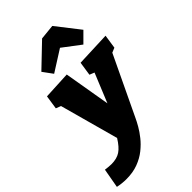

<svg xmlns="http://www.w3.org/2000/svg" viewBox="-375 -954 1305 1305"><g transform="rotate(-45 277.0 -301.5)"><path d="M-59 236 -34 96Q-17 98 -3 99.5Q11 101 24 101Q76 101 109.5 79Q143 57 177 2L61 -421L25 -435L40 -535L240 -545L297 -211L383 -421L348 -435L363 -535L613 -545L598 -445L564 -431L361 -5Q351 17 333 48.5Q315 80 288 114Q261 148 223.5 178Q186 208 136.5 226.5Q87 245 24 245Q-17 245 -59 236ZM183 -609 131 -680 295 -837 404 -848 535 -680 464 -609 336 -706Z"/></g></svg>

Font: Bitter Black
Style: Italic
Weight: 900
Italic angle: -9°
Designer: Sol Matas, and Bitter project Authors
Foundry: Sol Matas
Version: Version 2.001